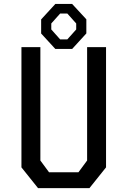

<svg xmlns="http://www.w3.org/2000/svg" viewBox="-20 -974 660 994"><path d="M266.5 -720.5H353.5L427 -801V-874L353.5 -953.5H266.5L193 -873.5V-800.5ZM245.5 -821.5V-852.5L291.5 -904H328.5L374.5 -852.5V-821.5L328.5 -770H291.5ZM177 0H443L529 -107.5V-730H431V-143L386 -82H234L189 -143V-730H91V-107.5Z"/></svg>

Font: FontWithASyntaxHighlighterNightOwl
Style: Regular
Weight: 400
Designer: Riley Cran & the Lettermatic Team
Foundry: Lettermatic
Version: Version 1.000 (FontWithASyntaxHighlighterNightOwl)